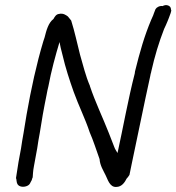

<svg xmlns="http://www.w3.org/2000/svg" viewBox="-20 -721 696 758"><path d="M73 -196C69 -175 66 -155 63 -135L53 -81C49 -56 46 -36 43 -17L44 -16C45 -15 45 0 49 6C56 18 76 19 89 12C95 9 98 5 101 -2C104 -6 107 -13 108 -19L109 -20C110 -30 110 -45 114 -65L127 -136C130 -156 133 -176 137 -196L149 -269C153 -294 159 -320 164 -347C166 -358 168 -369 171 -380C182 -440 199 -502 215 -555C218 -540 220 -528 227 -503C238 -455 255 -403 271 -358C290 -305 317 -251 334 -199C349 -165 360 -129 373 -93C375 -67 388 -48 397 -29C404 -17 412 19 439 17C461 17 473 -2 480 -16C485 -21 486 -23 490 -29L491 -30C494 -45 497 -59 500 -74C524 -186 548 -307 573 -420C574 -426 575 -431 577 -437V-438C591 -500 607 -553 628 -607L635 -622C640 -632 643 -642 647 -651L651 -662C653 -667 655 -672 656 -678C657 -681 655 -681 655 -684C655 -700 635 -705 622 -697C610 -699 598 -692 594 -685L587 -667C585 -659 580 -651 577 -643C550 -579 532 -516 513 -439L512 -431C486 -330 466 -217 444 -117C440 -124 434 -132 431 -141L410 -195C387 -254 356 -318 335 -381V-382C318 -421 308 -464 296 -505C284 -552 275 -596 261 -640L248 -656C241 -661 230 -670 213 -666C201 -665 195 -653 191 -646C171 -631 163 -601 156 -573L151 -558C124 -468 103 -371 85 -269Z"/></svg>

Font: Scribbler
Style: BdIta
Weight: 700
Designer: Mew Too
Foundry: Cannot Into Space Fonts
Version: Version 1.001